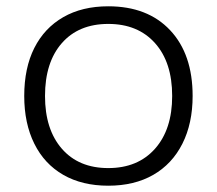

<svg xmlns="http://www.w3.org/2000/svg" viewBox="-20 -578 690 610"><path d="M324 12Q241 12 181 -22.5Q121 -57 89 -121.5Q57 -186 57 -273Q57 -362 89 -425.5Q121 -489 181 -523.5Q241 -558 324 -558Q449 -558 520.5 -482Q592 -406 592 -273Q592 -186 559.5 -121.5Q527 -57 467 -22.5Q407 12 324 12ZM324 -44Q418 -44 472.5 -105.5Q527 -167 527 -273Q527 -380 472.5 -441Q418 -502 324 -502Q230 -502 176.5 -441Q123 -380 123 -273Q123 -167 176.5 -105.5Q230 -44 324 -44Z"/></svg>

Font: Azeret Mono ExtraLight
Style: Regular
Weight: 250
Designer: Martin Vácha
Foundry: Displaay
Version: Version 1.002